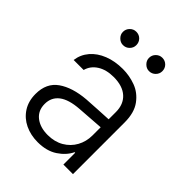

<svg xmlns="http://www.w3.org/2000/svg" viewBox="-208 -822 942 942"><g transform="rotate(45 263.0 -351.0)"><path d="M241.2 -305.7Q275.4 -308.1 317.1 -310.3Q358.9 -312.5 387.7 -314V-364.3Q387.7 -418 354.2 -448.2Q320.8 -478.5 258.8 -478.5Q207.5 -478.5 173.6 -456.8Q139.6 -435.1 129.9 -398.4H60.5Q65.9 -439.9 93 -471.7Q120.1 -503.4 164.1 -520.8Q208 -538.1 262.7 -538.1Q308.6 -538.1 351.8 -522.2Q395 -506.3 424.6 -466.3Q454.1 -426.3 454.1 -358.4V0H387.7V-82H383.8Q365.2 -43 323.7 -15.6Q282.2 11.7 220.7 11.7Q171.9 11.7 132.1 -7.3Q92.3 -26.4 69.1 -62.5Q45.9 -98.6 45.9 -148.4Q45.9 -224.1 98.9 -261.2Q151.9 -298.3 241.2 -305.7ZM230.5 -47.9Q277.8 -47.9 313.5 -68.6Q349.1 -89.4 368.4 -124.5Q387.7 -159.7 387.7 -202.1V-258.8L251 -249Q181.2 -244.1 146.7 -217.8Q112.3 -191.4 112.3 -145.5Q112.3 -99.6 145 -73.7Q177.7 -47.9 230.5 -47.9ZM133.8 -667Q133.8 -686.5 147.5 -700.2Q161.1 -713.9 179.7 -713.9Q200.2 -713.9 213.4 -700.4Q226.6 -687 226.6 -667Q226.6 -648.4 213.1 -634.8Q199.7 -621.1 179.7 -621.1Q161.6 -621.1 147.7 -635Q133.8 -648.9 133.8 -667ZM314.5 -667Q314.5 -686.5 328.1 -700.2Q341.8 -713.9 360.4 -713.9Q380.4 -713.9 393.8 -700.4Q407.2 -687 407.2 -667Q407.2 -648.4 393.6 -634.8Q379.9 -621.1 360.4 -621.1Q342.3 -621.1 328.4 -635Q314.5 -648.9 314.5 -667Z"/></g></svg>

Font: Pretendard Std Light
Style: Regular
Weight: 300
Designer: Base glyphs from Inter by Rasmus Andersson; Hangeul glyphs from Noto Sans CJK(Source Han Sans) by Jang Soo-young and Kan
Foundry: Kil Hyung-jin
Version: Version 1.309